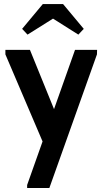

<svg xmlns="http://www.w3.org/2000/svg" viewBox="-20 -708 517 968"><path d="M116.8 240H228.8L468.8 -433.8L469.5 -456.5H358.2L116.8 224.7ZM205.8 31.5 271.8 -110 131 -456.5H7.2V-433.8ZM118.8 -533.5 279.8 -634.5H215L375 -533.5L402.3 -562.5L298 -687.5H195.8L91.5 -562.5Z"/></svg>

Font: Tilda Sans VF
Style: Regular
Weight: 400
Designer: ParaType Ltd
Foundry: ParaType Ltd
Version: Version 1.010